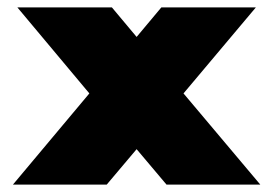

<svg xmlns="http://www.w3.org/2000/svg" viewBox="-20 -500 740 520"><path d="M222 -247 27 -480H283L350 -400L417 -480H673L477 -247L685 0H431L350 -96L269 0H15Z"/></svg>

Font: Prompt Black
Style: Regular
Weight: 900
Designer: Katatrad Team
Foundry: CadsonDemak
Version: Version 1.000